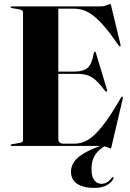

<svg xmlns="http://www.w3.org/2000/svg" viewBox="-20 -732 654 963"><path d="M244 -373H354.5Q399 -373 420.5 -392.8Q442 -412.5 450.5 -466.5Q451.5 -470.5 452.5 -471.5Q453.5 -472.5 455 -472.5Q459.5 -472.5 461 -466.5L517 -281Q518 -278 517.2 -276Q516.5 -274 515 -273Q513.5 -272.5 511.8 -272.5Q510 -272.5 507.5 -275.5Q481.5 -310 461 -328.8Q440.5 -347.5 418.8 -354.5Q397 -361.5 368.5 -361.5H244ZM33 -696Q33 -697.5 34.2 -698.8Q35.5 -700 38.5 -700H485Q497 -700 507 -703Q517 -706 523.8 -709.2Q530.5 -712.5 532.5 -712.5Q534 -712.5 535.2 -710.2Q536.5 -708 538 -701L584.5 -507.5Q585.5 -503.5 584.8 -502Q584 -500.5 582.5 -499.5Q581 -499 579.5 -499.8Q578 -500.5 575.5 -503.5Q536 -561 505 -597.2Q474 -633.5 448 -653.5Q422 -673.5 398.2 -681Q374.5 -688.5 349 -688.5H272.5V-35.5Q272.5 -23.5 279 -17.5Q285.5 -11.5 298 -11.5H356Q387 -11.5 419.2 -29.5Q451.5 -47.5 492 -97.5Q532.5 -147.5 587 -243Q589 -246 590.5 -247Q592 -248 594 -247Q595.5 -247 596.2 -244.8Q597 -242.5 596 -238.5L540 0.5Q538.5 8 537.5 10.2Q536.5 12.5 535 12.5Q532.5 12.5 525.5 9.2Q518.5 6 508 3Q497.5 0 483.5 0H38.5Q35.5 0 34.2 -1.2Q33 -2.5 33 -4Q33 -7.5 40 -8.5L74 -14.5Q85 -16 90.2 -19.5Q95.5 -23 95.5 -29V-671Q95.5 -677 90.2 -680.5Q85 -684 74 -685.5L40 -691.5Q33 -692.5 33 -696ZM513.5 -10.5 516.5 -5.5Q476.5 15.5 457.8 43.8Q439 72 439 115Q439 154.5 453.2 172.2Q467.5 190 489 190Q505.5 190 519 181Q532.5 172 540 160Q542 157 544 156.2Q546 155.5 547.5 156.5Q549 157.5 549.5 159.5Q550 161.5 548 165.5Q539 184 514.8 197.2Q490.5 210.5 453 210.5Q397 210.5 366.5 189.5Q336 168.5 336 129Q336 102.5 351.8 79.2Q367.5 56 406.5 33.8Q445.5 11.5 513.5 -10.5Z"/></svg>

Font: Fraunces 120pt
Style: Bold
Weight: 700
Version: Version 1.000;[b76b70a41]